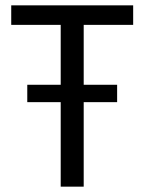

<svg xmlns="http://www.w3.org/2000/svg" viewBox="-20 -714 540 718"><path d="M418 -332H293V-16H207V-332H82V-397H207V-621H22V-694H478V-621H293V-397H418Z"/></svg>

Font: D2Coding ligature
Style: Regular
Weight: 400
Monospace: yes
Designer: Yong-Rak Park; Jeong-Hwan Yoon; Sang-Min Lee;
Foundry: NHN Corporation
Version: Version 1.3.2; Build 20180524